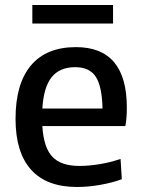

<svg xmlns="http://www.w3.org/2000/svg" viewBox="-20 -737 566 766"><path d="M287 9Q166 9 104 -60Q42 -129 42 -263Q42 -403 103.5 -476Q165 -549 283 -549Q486 -549 486 -308Q486 -284 484.5 -266.5Q483 -249 480 -234H149Q154 -149 188.5 -112Q223 -75 297 -75Q334 -75 377 -82Q420 -89 461 -103L466 -22Q428 -8 380 0.5Q332 9 287 9ZM280 -469Q218 -469 186 -429Q154 -389 149 -304H389Q387 -393 362 -431Q337 -469 280 -469ZM109 -717H431V-643H109Z"/></svg>

Font: Encode Sans Narrow
Style: Medium
Weight: 500
Designer: Pablo Impallari, Andres Torresi
Foundry: Pablo Impallari, Andres Torresi
Version: Version 1.000; ttfautohint (v1.00) -l 8 -r 50 -G 200 -x 14 -